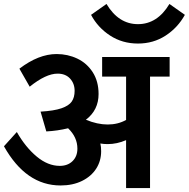

<svg xmlns="http://www.w3.org/2000/svg" viewBox="-20 -950 954 970"><path d="M0 0ZM837 -563H738V0H617V-242Q571 -222 524 -222Q505 -222 487 -225Q491 -209 491 -186Q491 -137 466 -98Q441 -59 394.5 -36Q348 -13 286 -13Q111 -13 0 -211L65 -283Q109 -206 165.5 -159Q222 -112 282 -112Q322 -112 346.5 -136Q371 -160 371 -199Q371 -257 324 -302Q271 -289 214 -286L185 -386Q253 -390 290.5 -403Q328 -416 342.5 -437Q357 -458 357 -491Q357 -528 334 -553Q311 -578 271 -578Q212 -578 130 -512L78 -603Q175 -677 266 -677Q322 -677 370.5 -654Q419 -631 448.5 -585Q478 -539 478 -475Q478 -394 414 -345Q472 -321 524 -321Q576 -321 617 -344V-563H496V-662H837ZM440 -875 518 -930Q579 -828 677 -828Q775 -828 836 -930L914 -875Q878 -810 816.5 -770Q755 -730 677 -730Q598 -730 536 -770.5Q474 -811 440 -875Z"/></svg>

Font: MartelSansBold
Style: Bold
Weight: 700
Designer: Dan Reynolds and Mathieu Réguer
Foundry: Dan Reynolds and Mathieu Réguer
Version: Version 1.002; ttfautohint (v1.1) -l 5 -r 5 -G 72 -x 0 -D la